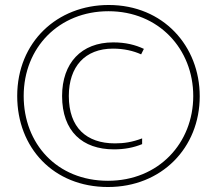

<svg xmlns="http://www.w3.org/2000/svg" viewBox="-20 -742 871 770"><path d="M413 8C628 8 781 -149 781 -356C781 -557 635 -722 416 -722C209 -722 49 -573 49 -357C49 -150 194 8 413 8ZM413 -17C208 -17 75 -166 75 -357C75 -552 217 -697 415 -697C617 -697 755 -545 755 -357C755 -169 617 -17 413 -17ZM437 -143C479 -143 516 -150 550 -164V-187C510 -172 478 -167 441 -167C327 -167 256 -230 256 -357C256 -475 321 -547 433 -547C477 -547 515 -538 546 -524L557 -546C523 -562 484 -572 434 -572C306 -572 229 -489 229 -357C229 -215 311 -143 437 -143Z"/></svg>

Font: Noto Sans Condensed Thin
Style: Regular
Weight: 100
Width: 3
Designer: Monotype Design Team
Foundry: Monotype Imaging Inc.
Version: Version 2.013